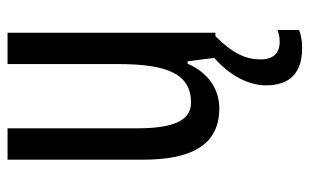

<svg xmlns="http://www.w3.org/2000/svg" viewBox="-172 -404 801 496"><g transform="rotate(-90 228.0 -156.5)"><path d="M322 117C322 79 337 45 382 0H391V-537H310V-251C310 -123 284 -63 210 -63C165 -63 144 -107 144 -202V-537H63V-187C63 -67 98 10 195 10C246 10 288 -19 311 -72H317L326 -3C281 36 255 85 255 131C255 192 287 224 351 224C371 224 387 221 398 216V160C391 163 382 166 367 166C338 166 322 149 322 117Z"/></g></svg>

Font: Noto Sans Ethiopic ExtCond
Style: Regular
Weight: 400
Width: 2
Designer: Monotype Design Team
Foundry: Monotype Imaging Inc.
Version: Version 2.102